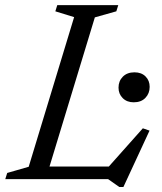

<svg xmlns="http://www.w3.org/2000/svg" viewBox="-38 -696 628 746"><path d="M330.5 -628.5 139.5 0H-17.5L-10 -24L73.5 -48L250 -629.5L177 -652L184.5 -676H421.5L414 -652ZM371.5 -34 517 -197.5 543 -188.5 441.5 30.5H425.5L382 0H93L109 -49H414ZM481.5 -298.5Q455 -298.5 438.8 -314.8Q422.5 -331 422.5 -355.5Q422.5 -381 439.2 -398Q456 -415 484.5 -415Q511.5 -415 527.5 -399Q543.5 -383 543.5 -358.5Q543.5 -333 527 -315.8Q510.5 -298.5 481.5 -298.5Z"/></svg>

Font: Newsreader 16pt 16pt
Style: Italic
Weight: 400
Italic angle: -17°
Version: Version 1.003